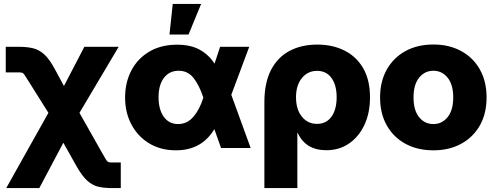

<svg xmlns="http://www.w3.org/2000/svg" viewBox="-20 -754 2524 978"><path d="M11.7 204.1 226.6 -179.2 127 -337.9Q112.3 -360.8 106 -370.8Q99.6 -380.9 94 -383.1Q88.4 -385.3 76.7 -385.3H9.3V-515.6H76.7Q117.2 -515.6 147.9 -508.3Q178.7 -501 205.3 -477.1Q231.9 -453.1 258.8 -402.8L305.7 -315.9L409.7 -515.6H584.5L384.8 -179.2L501 26.4Q514.2 49.8 520.3 59.6Q526.4 69.3 533.2 71.8Q537.6 73.7 551.3 73.7H595.2V204.1H551.3Q511.7 204.1 481.4 197.3Q451.2 190.4 424.3 166.3Q397.5 142.1 368.7 90.8L302.7 -26.9L180.2 204.1Z M876.5 11.7Q798.8 11.7 740.5 -23.4Q682.1 -58.6 649.7 -119.4Q617.2 -180.2 617.2 -256.8Q617.2 -334.5 649.4 -395.5Q681.6 -456.5 741.2 -491.5Q800.8 -526.4 882.3 -526.4Q950.2 -526.4 996.6 -501.2Q1043 -476.1 1072.8 -429.7L1101.1 -515.6H1249.5L1158.2 -271L1256.8 0H1106L1071.8 -96.2Q1007.3 11.7 876.5 11.7ZM1015.6 -256.8 1015.1 -258.8Q993.7 -322.8 964.8 -358.2Q936 -393.6 890.1 -393.6Q842.3 -393.6 814.9 -357.2Q787.6 -320.8 787.6 -259.3Q787.6 -196.3 814.2 -159.2Q840.8 -122.1 887.2 -122.1Q933.6 -122.1 965.3 -159.4Q997.1 -196.8 1015.6 -255.9ZM843.3 -578.1 859.9 -733.9H1004.4L940.4 -578.1Z M1326.7 204.1V-232.9Q1326.7 -333 1360.8 -398.2Q1395 -463.4 1455.6 -495.1Q1516.1 -526.9 1595.7 -526.9Q1675.3 -526.9 1736.1 -495.8Q1796.9 -464.8 1830.8 -405Q1864.7 -345.2 1864.7 -258.3Q1864.7 -178.7 1836.4 -118.2Q1808.1 -57.6 1758.1 -23.2Q1708 11.2 1642.6 11.2Q1537.1 11.2 1496.6 -76.7H1494.6V204.1ZM1594.7 -123Q1642.1 -123 1668.5 -159.7Q1694.8 -196.3 1694.8 -258.8Q1694.8 -320.3 1668.7 -356.7Q1642.6 -393.1 1595.2 -393.1Q1547.9 -393.1 1517.8 -356.4Q1487.8 -319.8 1487.8 -258.8Q1487.8 -196.8 1517.6 -159.9Q1547.4 -123 1594.7 -123Z M2187.5 11.7Q2106.4 11.7 2045.4 -21.5Q1984.4 -54.7 1950.2 -115.2Q1916 -175.8 1916 -257.8Q1916 -338.9 1950.2 -399.7Q1984.4 -460.4 2045.4 -493.9Q2106.4 -527.3 2187.5 -527.3Q2268.1 -527.3 2329.3 -493.9Q2390.6 -460.4 2424.6 -399.7Q2458.5 -338.9 2458.5 -257.8Q2458.5 -175.8 2424.6 -115.5Q2390.6 -55.2 2329.3 -21.7Q2268.1 11.7 2187.5 11.7ZM2187.5 -122.1Q2231.4 -122.1 2260 -157.2Q2288.6 -192.4 2288.6 -257.8Q2288.6 -323.2 2260 -358.4Q2231.4 -393.6 2187.5 -393.6Q2143.6 -393.6 2115 -358.4Q2086.4 -323.2 2086.4 -257.8Q2086.4 -192.4 2114.7 -157.2Q2143.1 -122.1 2187.5 -122.1Z"/></svg>

Font: Inter Display ExtraBold
Style: Regular
Weight: 800
Designer: Rasmus Andersson
Foundry: rsms
Version: Version 4.000;git-a52131595